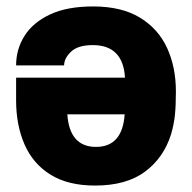

<svg xmlns="http://www.w3.org/2000/svg" viewBox="-20 -557 596 596"><path d="M275 19Q191 19 136.5 -15Q82 -49 56 -109Q30 -169 30 -245V-316H368Q362 -417 268 -417Q222 -417 200.5 -396.5Q179 -376 179 -354H30Q30 -404 56 -445.5Q82 -487 135 -512Q188 -537 269 -537Q357 -537 414 -502.5Q471 -468 498.5 -408.5Q526 -349 526 -273Q526 -229 523 -200Q520 -171 511 -140Q488 -67 430 -24Q372 19 275 19ZM278 -101Q360 -101 367 -202H189Q196 -101 278 -101Z"/></svg>

Font: Tanohe Sans
Style: Bold
Weight: 700
Designer: Village Type and Design LLC & Cristiano Sobral
Foundry: Cooper Hewitt Smithsonian Design Museum
Version: Version 1.00;September 29, 2021;FontCreator 13.0.0.2655 64-b